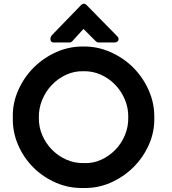

<svg xmlns="http://www.w3.org/2000/svg" viewBox="-20 -974 897 1003"><path d="M416 -731Q489 -732 557 -702Q625 -672 676 -621Q727 -570 757 -502Q787 -434 786 -361Q788 -286 758 -218.5Q728 -151 676.5 -100Q625 -49 557.5 -19.5Q490 10 416 8Q341 10 273.5 -19Q206 -48 155 -98.5Q104 -149 74.5 -217Q45 -285 47 -361Q45 -434 75 -502Q105 -570 156 -621Q207 -672 274.5 -702Q342 -732 416 -731ZM418 -122Q466 -120 508.5 -139.5Q551 -159 583 -192Q615 -225 633 -269Q651 -313 650 -361Q651 -409 632.5 -453.5Q614 -498 581.5 -531.5Q549 -565 506.5 -584Q464 -603 416 -602Q368 -603 325.5 -583.5Q283 -564 251 -530.5Q219 -497 200.5 -452.5Q182 -408 183 -360Q182 -312 200.5 -268.5Q219 -225 251.5 -192Q284 -159 327 -140Q370 -121 418 -122ZM495 -752Q487 -752 481 -758L416 -823L357 -758Q354 -755 350 -753Q348 -752 347 -752H261Q247 -752 244 -764.5Q241 -777 251 -790L403 -947Q418 -962 433 -947L592 -785Q603 -774 598 -763Q593 -752 577 -752Z"/></svg>

Font: Stadtwerke
Style: Bold
Weight: 700
Designer: Santiago Orozco
Foundry: Typemade
Version: Version 1.003